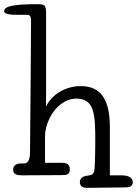

<svg xmlns="http://www.w3.org/2000/svg" viewBox="-68 -841 657 921"><path d="M459 -233C459 -395 390 -428 318 -428C252 -428 182 -392 153 -330V-789C150 -816 146 -821 111 -821C-17 -821 -48 -808 -48 -787C-48 -771 -9 -770 17 -770H64C77 -770 81 -759 81 -737C81 -721 77 -156 76 -111C76 -91 73 -57 48 -57H32C16 -57 -5 -51 -5 -27C-5 -2 18 0 39 0C53 0 218 -1 228 -1C254 -1 267 -5 267 -28C267 -54 250 -60 228 -60H148V-186C148 -217 157 -250 173 -280C199 -329 244 -368 299 -368C387 -368 389 -287 389 -163C389 -161 389 -89 386 -36C384 -4 376 -1 343 3C331 5 315 14 315 32C315 54 331 60 348 60C359 60 520 58 532 58C552 58 569 53 569 33C569 3 532 0 513 0H459Z"/></svg>

Font: Life Savers
Style: Bold
Weight: 700
Designer: Pablo Impallari, Rodrigo Fuenzalida, Brenda Gallo
Foundry: Pablo Impallari, Rodrigo Fuenzalida, Brenda Gallo
Version: Version 3.000